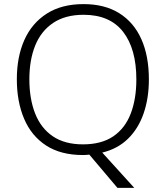

<svg xmlns="http://www.w3.org/2000/svg" viewBox="-20 -745 808 935"><path d="M705 -358Q705 -267 679.5 -193Q654 -119 603.5 -69.5Q553 -20 478 -2L634 170H552L415 8Q407 9 399 9.5Q391 10 384 10Q276 10 204.5 -36.5Q133 -83 97.5 -166.5Q62 -250 62 -359Q62 -468 98.5 -550Q135 -632 207.5 -678.5Q280 -725 387 -725Q490 -725 561 -680.5Q632 -636 668.5 -554Q705 -472 705 -358ZM123 -359Q123 -264 151 -192.5Q179 -121 237 -81.5Q295 -42 384 -42Q474 -42 531.5 -81Q589 -120 616.5 -191.5Q644 -263 644 -358Q644 -507 579.5 -590Q515 -673 387 -673Q298 -673 239 -633.5Q180 -594 151.5 -523.5Q123 -453 123 -359Z"/></svg>

Font: Noto Sans Sinhala Light
Style: Regular
Weight: 300
Designer: Jelle Bosma - Monotype Design Team
Foundry: Monotype Imaging Inc.
Version: Version 2.006; ttfautohint (v1.8.4.7-5d5b)